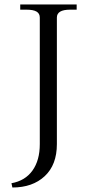

<svg xmlns="http://www.w3.org/2000/svg" viewBox="-20 -720 389 854"><path d="M31 95Q92 84 124.5 38.5Q157 -7 157 -79V-642Q157 -660 142.5 -668.5Q128 -677 98 -677H70V-700H321V-677H292Q233 -677 233 -642V-79Q233 13 179 63.5Q125 114 35 114Z"/></svg>

Font: Taviraj Light
Style: Regular
Weight: 300
Designer: Katatrad Team
Foundry: CadsonDemak
Version: Version 1.001